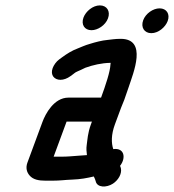

<svg xmlns="http://www.w3.org/2000/svg" viewBox="-20 -659 645 712"><path d="M511 -584C501.3 -557.8 515 -536 541.2 -536C567.2 -536 593.3 -558 601.8 -581C611.4 -606.7 597.9 -628 571.7 -628C547.8 -628 520.2 -609 511 -584ZM289.6 -594C280 -568 293.3 -547 319.3 -547C342.3 -547 370.9 -565 380.5 -591C390.2 -617.2 376.5 -639 350.3 -639C324.2 -639 298.2 -617 289.6 -594ZM400 -106.1C392.6 -128.3 391.9 -159.4 406.2 -198L428.8 -259C432.8 -269.9 437.4 -279.5 440.9 -289C445 -300.2 450 -314.7 456.1 -332.9C474.8 -389.4 527.8 -515 427.4 -515C406.3 -515 392.1 -512.2 378.6 -510.9C358.2 -509.2 332.2 -502.2 315 -496.8C295.1 -491.5 277.9 -482.9 267.3 -479C246.6 -471.3 228.7 -460 210.5 -446.7L199.5 -438.7C188.5 -430.6 179.5 -417.7 175.3 -406.5C165.4 -379.6 182.3 -363 204.2 -363C216.2 -363 229.8 -368.2 240.8 -376.3L251.8 -384.3C252.6 -384.9 254.1 -386.1 255.1 -387C262.5 -393.6 271.1 -394.8 296.6 -407.8C323.8 -417.6 356.1 -425.4 390.4 -426C390.2 -424.6 389.7 -421.8 389.6 -420.1C388.7 -393.8 371.8 -343.3 354.8 -297H233.8C179.8 -297 148.3 -236.1 137.5 -207L81.7 -56C74.4 -36.3 79.6 -20 89.3 -8.7C102.8 7.5 124.5 11 148.9 11H174.9C204.9 11 217.8 8.1 248.3 7C279.1 5.9 302.8 1.3 327.8 -4.6C330.9 1.9 333.8 7.8 334.7 12.4C339.8 37.7 375.4 37.3 398.7 22.1C418.3 9.4 432.5 -14.1 428.4 -34.4C427.6 -38.3 426.8 -39.7 425.2 -44C447.6 -72.4 442.3 -111.8 400 -106.1ZM320.9 -208 317.2 -198C305.1 -165.2 304.4 -140.6 301.6 -121.6C299.5 -107.7 300.8 -96.7 302.4 -83.8C295.5 -83 287.6 -82.4 276.9 -82C244 -79.7 232.3 -78 207.8 -78H182.8C181.2 -78 181.7 -78 178.9 -78L226.9 -208Z"/></svg>

Font: Just Breathe
Style: BdObl7
Weight: 400
Foundry: Cannot Into Space Fonts
Version: Version 0.72